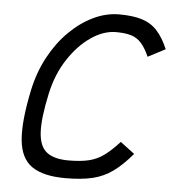

<svg xmlns="http://www.w3.org/2000/svg" viewBox="-49 -679 697 739"><g transform="rotate(5 300.0 -309.0)"><path d="M431 -143.5 486 -102Q448.5 -57.5 413.2 -32Q378 -6.5 335 3.8Q292 14 230 14Q144.5 14 100.5 -16.5Q56.5 -47 50 -118.5Q43.5 -190 69.5 -313Q84.5 -383 116 -441.2Q147.5 -499.5 190.2 -542Q233 -584.5 282.2 -608.2Q331.5 -632 382 -632Q435.5 -632 470.5 -621Q505.5 -610 529.2 -584.2Q553 -558.5 572 -514L505 -479Q490.5 -512 474 -530.5Q457.5 -549 434.5 -556Q411.5 -563 376 -563Q328 -563 279.5 -529.8Q231 -496.5 193 -438.5Q155 -380.5 138.5 -305Q117.5 -208.5 120.5 -154Q123.5 -99.5 152 -77.2Q180.5 -55 236 -55Q284 -55 315.5 -62.8Q347 -70.5 373.2 -89.8Q399.5 -109 431 -143.5Z"/></g></svg>

Font: Victor Mono Thin
Style: Italic
Weight: 100
Italic angle: -12°
Monospace: yes
Designer: Rune Bjørnerås
Version: Version 1.561;gftools[0.9.30]